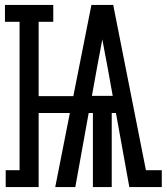

<svg xmlns="http://www.w3.org/2000/svg" viewBox="-38 -755 673 775"><path d="M-15 0V-68H41V-667H-18V-735H177V-667H118V-367H258L331 -735H419L551 -68H615V0H484L430 -299H413V0H337V-299H320L266 0H185L244 -299H118V0ZM333 -368H417L395 -490Q390 -516 385 -542.5Q380 -569 375 -596Q370 -569 365 -542.5Q360 -516 355 -490Z"/></svg>

Font: Iosevka Slab Extended
Style: Regular
Weight: 400
Width: 7
Monospace: yes
Designer: Belleve Invis
Foundry: Belleve Invis
Version: Version 11.1.1; ttfautohint (v1.8.3)